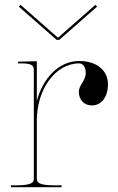

<svg xmlns="http://www.w3.org/2000/svg" viewBox="-20 -775 490 795"><path d="M65 -755 58 -747.5 214.5 -610H225.5L382 -747.5L375 -755L221.5 -620H218.5ZM55 -520V-512.5H67.5C106 -512.5 120 -506 120 -487.5V-35C120 -20.5 113.5 -7.5 45 -7.5H25V0H235V-7.5H207.5C139 -7.5 132.5 -20.5 132.5 -35V-277.5C132.5 -402.5 207.5 -512.5 308 -512.5C324 -512.5 335 -496.5 335 -473C335 -441 306.5 -422.5 306.5 -395.5C306.5 -361.5 328 -338.5 360.5 -338.5C400.5 -338.5 427 -373.5 427 -426.5C427 -484 379.5 -522.5 308 -522.5C222.5 -522.5 156.5 -449.5 132.5 -356.5V-521.5L67.5 -520Z"/></svg>

Font: ZnikomitNo24
Style: Regular
Weight: 500
Designer: gluk
Foundry: gluk
Version: Version 0.55